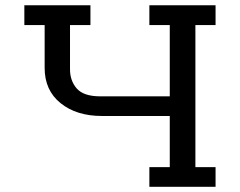

<svg xmlns="http://www.w3.org/2000/svg" viewBox="-20 -715 919 735"><path d="M73.2 -619.1V-694.8H326.2V-619.1H248V-453.1Q247.1 -407.2 273.4 -376.7Q299.8 -346.2 363.8 -346.2H629.9V-619.1H551.8V-694.8H805.2V-619.1H728V-75.2H805.2V0H551.8V-75.2H629.9V-271H370.1Q272.9 -271 211.9 -320.1Q150.9 -369.1 150.9 -455.1V-619.1Z"/></svg>

Font: CMU Concrete
Style: Bold
Weight: 700
Version: Version 0.7.0